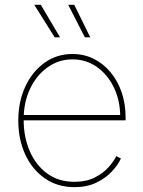

<svg xmlns="http://www.w3.org/2000/svg" viewBox="-20 -773 599 804"><path d="M291.5 10.7Q221.2 10.7 168.2 -25.9Q115.2 -62.5 85.9 -125.7Q56.6 -189 56.6 -268.6Q56.6 -347.7 86.2 -410.9Q115.7 -474.1 167 -510.5Q218.3 -546.9 283.2 -546.9Q331.5 -546.9 372.1 -526.9Q412.6 -506.8 442.6 -470.9Q472.7 -435.1 489.3 -386.7Q505.9 -338.4 505.9 -281.7V-269H68.4V-291.5H493.2L483.4 -283.2Q483.4 -351.1 457.3 -405.8Q431.2 -460.4 386 -492.4Q340.8 -524.4 283.2 -524.4Q226.1 -524.4 179.7 -491.5Q133.3 -458.5 106.2 -401.9Q79.1 -345.2 79.1 -273.4V-270.5Q79.1 -199.2 104.5 -140.4Q129.9 -81.5 177.5 -46.6Q225.1 -11.7 291.5 -11.7Q340.8 -11.7 376 -29.3Q411.1 -46.9 433.8 -72Q456.5 -97.2 466.8 -119.1L486.3 -109.4Q474.1 -82.5 448.2 -54.7Q422.4 -26.9 383.3 -8.1Q344.2 10.7 291.5 10.7ZM335.4 -616.7 265.6 -752.9H291L357.9 -616.7ZM209 -616.7 123.5 -752.9H150.9L231.4 -616.7Z"/></svg>

Font: Inter 18pt Thin
Style: Regular
Weight: 250
Designer: Rasmus Andersson
Foundry: rsms
Version: Version 4.001;git-66647c0bb